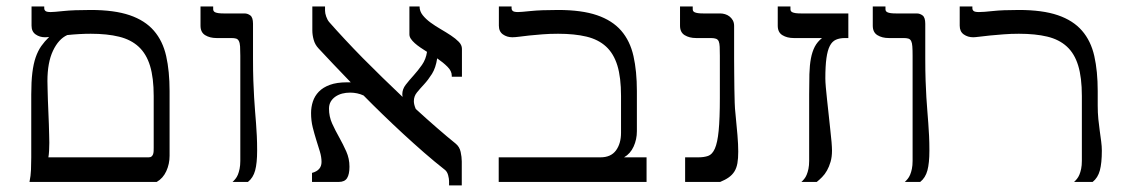

<svg xmlns="http://www.w3.org/2000/svg" viewBox="-20 -560 3476 591"><path d="M118.7 -445.3Q102.1 -445.3 89.6 -454.1Q77.1 -462.9 77.1 -481V-540H116.2V-534.7Q116.2 -529.3 120.1 -526.1Q124 -522.9 136.2 -522.9Q145.5 -522.9 175.8 -526.1Q206.1 -529.3 259.3 -529.3Q332 -529.3 379.2 -513.2Q426.3 -497.1 453.6 -465.6Q481 -434.1 491.5 -387.5Q502 -340.8 502 -279.8V-80.6Q502 -55.2 491.9 -33.2Q481.9 -11.2 462.4 0H70.8Q74.7 -18.6 75.4 -37.6Q76.2 -56.6 76.2 -75.2V-269.5Q76.2 -308.6 79.6 -336.2Q83 -363.8 89.8 -383.5Q96.7 -403.3 106.9 -418Q117.2 -432.6 131.3 -446.3Q127.4 -445.8 124.5 -445.6Q121.6 -445.3 118.7 -445.3ZM126 -310.5Q126 -300.8 126.5 -285.6Q127 -270.5 127.4 -252.7Q127.9 -234.9 128.9 -215.3Q129.9 -195.8 130.4 -178Q130.9 -160.2 131.3 -145Q131.8 -129.9 131.8 -120.6Q131.8 -109.4 131.1 -96.2Q130.4 -83 128.9 -75.7H437.5Q443.4 -75.7 446.5 -78.4Q449.7 -81.1 451.2 -85.2Q452.6 -89.4 452.9 -94.7Q453.1 -100.1 453.1 -105.5V-264.6Q453.1 -320.3 441.9 -357.2Q430.7 -394 407 -416Q383.3 -438 346.7 -447Q310.1 -456.1 259.3 -456.1Q242.7 -456.1 224.4 -455.1Q206.1 -454.1 187 -452.1Q160.2 -439.9 143.1 -403.8Q126 -367.7 126 -310.5Z M771.5 -96.2Q771.5 -58.1 765.4 -35.4Q759.3 -12.7 743.2 0H695.8Q700.2 -3.9 704.6 -9.3Q709 -14.6 712.2 -22.2Q715.3 -29.8 717.5 -40.3Q719.7 -50.8 719.7 -64.9V-388.2Q719.7 -406.2 719 -417Q718.3 -427.7 715.3 -433.6Q712.4 -439.5 706.8 -441.2Q701.2 -442.9 691.9 -442.9H646.5Q626 -442.9 611.6 -451.7Q597.2 -460.4 597.2 -481V-540H636.2V-531.7Q636.2 -528.8 637.5 -526.4Q638.7 -523.9 642.3 -522.2Q646 -520.5 652.6 -519.5Q659.2 -518.6 669.9 -518.6H732.9Q742.2 -518.6 750.5 -512.5Q758.8 -506.3 758.8 -486.8V-378.9Q758.8 -340.8 759.8 -312Q760.7 -283.2 762.2 -260.3Q763.7 -237.3 765.1 -218.3Q766.6 -199.2 768.1 -180.7Q769.5 -162.1 770.5 -141.8Q771.5 -121.6 771.5 -96.2Z M960.4 -411.1Q949.7 -422.4 945.6 -437.3Q941.4 -452.1 941.4 -466.3V-540H980.5V-526.9Q980.5 -519.5 984.1 -509Q987.8 -498.5 993.2 -492.2Q1014.6 -467.8 1041 -439.5Q1067.4 -411.1 1096.7 -381.3Q1126 -351.6 1157.2 -321.3Q1188.5 -291 1219.2 -261.7Q1218.3 -266.6 1218.3 -269.5Q1218.3 -285.6 1229 -299.3Q1239.7 -313 1253.2 -327.9Q1266.6 -342.8 1278.8 -360.1Q1291 -377.4 1294.4 -400.4Q1283.7 -407.2 1273.9 -413.8Q1264.2 -420.4 1256.6 -427.2Q1249 -434.1 1244.6 -440.7Q1240.2 -447.3 1240.2 -454.1V-540H1271.5Q1271.5 -525.4 1281.2 -513.2Q1291 -501 1305.4 -490.5Q1319.8 -480 1336.7 -470.2Q1353.5 -460.4 1367.9 -450.9Q1382.3 -441.4 1392.1 -431.4Q1401.9 -421.4 1401.9 -409.7V-323.7H1370.6V-327.1Q1370.6 -341.3 1357.4 -354.5Q1344.2 -367.7 1325.7 -380.4Q1321.3 -351.1 1309.6 -332.5Q1297.9 -314 1285.4 -300.5Q1272.9 -287.1 1263.4 -275.4Q1253.9 -263.7 1253.9 -248.5Q1253.9 -238.3 1259.8 -224.6Q1294.4 -192.9 1325.7 -165.8Q1356.9 -138.7 1382.3 -118.2Q1394.5 -108.4 1397.9 -92.5Q1401.4 -76.7 1401.4 -63V10.7H1362.3V-2.4Q1362.3 -9.8 1359.4 -20.8Q1356.4 -31.7 1349.6 -37.1Q1317.9 -62 1285.4 -90.3Q1252.9 -118.7 1221.2 -147.9Q1189.5 -177.2 1158.4 -207.3Q1127.4 -237.3 1099.1 -266.1Q1080.1 -274.9 1057.6 -274.9Q1044.9 -274.9 1033.4 -272Q1022 -269 1012.7 -262.7Q1003.4 -256.3 998 -247.1Q992.7 -237.8 992.7 -225.6Q992.7 -201.2 1002.4 -179.7Q1012.2 -158.2 1024.2 -137Q1036.1 -115.7 1045.9 -93.8Q1055.7 -71.8 1055.7 -46.9Q1055.7 -23.4 1048.3 -11.7Q1041 0 1022.9 0H940.4V-27.8Q969.7 -35.6 969.7 -61.5Q969.7 -76.7 964.6 -93.5Q959.5 -110.4 953.6 -128.9Q947.8 -147.5 942.6 -168Q937.5 -188.5 937.5 -211.9Q937.5 -230.5 943.1 -247.6Q948.7 -264.6 961.4 -277.8Q974.1 -291 995.4 -298.8Q1016.6 -306.6 1047.9 -306.6H1059.6Q1029.8 -337.4 1004.6 -364Q979.5 -390.6 960.4 -411.1Z M1697.8 -529.3Q1770.5 -529.3 1817.6 -513.2Q1864.7 -497.1 1892.1 -465.6Q1919.4 -434.1 1929.9 -387.5Q1940.4 -340.8 1940.4 -279.8V-156.2Q1940.4 -130.9 1930.4 -108.9Q1920.4 -86.9 1900.9 -75.7H1970.2V0H1515.1V-75.7H1828.1Q1860.4 -75.7 1876 -96.9Q1891.6 -118.2 1891.6 -151.4V-264.6Q1891.6 -321.3 1880.4 -358.2Q1869.1 -395 1845.5 -416.7Q1821.8 -438.5 1785.2 -447.3Q1748.5 -456.1 1697.8 -456.1Q1671.4 -456.1 1649.2 -454.3Q1627 -452.6 1609.1 -450.7Q1591.3 -448.7 1578.1 -447Q1564.9 -445.3 1557.1 -445.3Q1540.5 -445.3 1528.1 -454.1Q1515.6 -462.9 1515.6 -481V-540H1554.7V-534.7Q1554.7 -529.3 1558.6 -526.1Q1562.5 -522.9 1574.7 -522.9Q1583 -522.9 1614 -526.1Q1645 -529.3 1697.8 -529.3Z M2243.7 -211.9Q2247.6 -172.9 2250 -144Q2252.4 -115.2 2252.4 -93.3Q2252.4 -72.3 2249.8 -57.4Q2247.1 -42.5 2240.5 -32Q2233.9 -21.5 2223.1 -13.9Q2212.4 -6.3 2196.8 0H2088.9V-75.7H2129.4Q2147 -75.7 2159.7 -80.1Q2172.4 -84.5 2180.4 -102.5Q2188.5 -120.6 2192.1 -157.5Q2195.8 -194.3 2195.8 -259.3V-388.2Q2195.8 -405.3 2195.3 -416Q2194.8 -426.8 2192.4 -432.6Q2189.9 -438.5 2184.1 -440.7Q2178.2 -442.9 2168 -442.9H2122.6Q2102.1 -442.9 2087.6 -451.7Q2073.2 -460.4 2073.2 -481V-540H2112.3V-531.7Q2112.3 -528.8 2113.5 -526.4Q2114.7 -523.9 2118.4 -522.2Q2122.1 -520.5 2128.7 -519.5Q2135.3 -518.6 2146 -518.6H2197.3Q2204.1 -518.6 2211.7 -516.4Q2219.2 -514.2 2225.3 -509.5Q2231.4 -504.9 2235.6 -497.6Q2239.7 -490.2 2239.7 -480.5V-378.9Q2239.7 -358.4 2240 -334Q2240.2 -309.6 2240.5 -286.6Q2240.7 -263.7 2241.5 -243.7Q2242.2 -223.6 2243.7 -211.9Z M2541 -96.2Q2541 -77.1 2536.6 -62Q2532.2 -46.9 2525.6 -35.2Q2519 -23.4 2510.5 -14.9Q2502 -6.3 2494.1 0H2446.8Q2451.2 -3.9 2455.6 -9.3Q2460 -14.6 2463.1 -22.2Q2466.3 -29.8 2468.5 -40.3Q2470.7 -50.8 2470.7 -64.9V-269.5Q2470.7 -304.7 2471.4 -332Q2472.2 -359.4 2476.1 -380.1Q2480 -400.9 2488 -416.3Q2496.1 -431.6 2510.3 -442.9H2423.3Q2402.8 -442.9 2388.4 -451.7Q2374 -460.4 2374 -481V-540H2413.1V-531.7Q2413.1 -528.8 2414.3 -526.4Q2415.5 -523.9 2419.2 -522.2Q2422.9 -520.5 2429.4 -519.5Q2436 -518.6 2446.8 -518.6H2591.3V-442.9H2580.6Q2564.5 -442.9 2553 -437.7Q2541.5 -432.6 2534.4 -418.9Q2527.3 -405.3 2523.9 -381.1Q2520.5 -356.9 2520.5 -318.4Q2520.5 -308.6 2522 -291.3Q2523.4 -273.9 2525.9 -252.2Q2528.3 -230.5 2530.8 -207Q2533.2 -183.6 2535.6 -162.1Q2538.1 -140.6 2539.6 -123Q2541 -105.5 2541 -96.2Z M2840.8 -96.2Q2840.8 -58.1 2834.7 -35.4Q2828.6 -12.7 2812.5 0H2765.1Q2769.5 -3.9 2773.9 -9.3Q2778.3 -14.6 2781.5 -22.2Q2784.7 -29.8 2786.9 -40.3Q2789.1 -50.8 2789.1 -64.9V-388.2Q2789.1 -406.2 2788.3 -417Q2787.6 -427.7 2784.7 -433.6Q2781.7 -439.5 2776.1 -441.2Q2770.5 -442.9 2761.2 -442.9H2715.8Q2695.3 -442.9 2680.9 -451.7Q2666.5 -460.4 2666.5 -481V-540H2705.6V-531.7Q2705.6 -528.8 2706.8 -526.4Q2708 -523.9 2711.7 -522.2Q2715.3 -520.5 2721.9 -519.5Q2728.5 -518.6 2739.3 -518.6H2802.2Q2811.5 -518.6 2819.8 -512.5Q2828.1 -506.3 2828.1 -486.8V-378.9Q2828.1 -340.8 2829.1 -312Q2830.1 -283.2 2831.5 -260.3Q2833 -237.3 2834.5 -218.3Q2835.9 -199.2 2837.4 -180.7Q2838.9 -162.1 2839.8 -141.8Q2840.8 -121.6 2840.8 -96.2Z M3358.9 -234.9Q3358.9 -212.9 3360.8 -193.6Q3362.8 -174.3 3365.2 -157Q3367.7 -139.6 3369.6 -124.5Q3371.6 -109.4 3371.6 -96.2Q3371.6 -58.1 3365.5 -35.4Q3359.4 -12.7 3343.3 0H3286.1Q3290.5 -3.9 3294.9 -9.3Q3299.3 -14.6 3302.5 -22.2Q3305.7 -29.8 3307.9 -40.3Q3310.1 -50.8 3310.1 -64.9V-264.6Q3310.1 -321.3 3298.8 -358.2Q3287.6 -395 3263.9 -416.7Q3240.2 -438.5 3203.6 -447.3Q3167 -456.1 3116.2 -456.1Q3091.8 -456.1 3068.8 -454.3Q3045.9 -452.6 3027.1 -450.7Q3008.3 -448.7 2994.6 -447Q2981 -445.3 2975.6 -445.3Q2959 -445.3 2946.5 -454.1Q2934.1 -462.9 2934.1 -481V-540H2973.1V-534.7Q2973.1 -529.3 2977.1 -526.1Q2981 -522.9 2993.2 -522.9Q3007.8 -522.9 3036.6 -526.1Q3065.4 -529.3 3116.2 -529.3Q3189 -529.3 3236.1 -513.2Q3283.2 -497.1 3310.5 -465.6Q3337.9 -434.1 3348.4 -387.5Q3358.9 -340.8 3358.9 -279.8Z"/></svg>

Font: Arian AMU Serif
Style: Regular
Weight: 400
Designer: Ruben Hakobyan (Tarumian)
Foundry: Ruben Hakobyan (Tarumian)
Version: Version 1.002